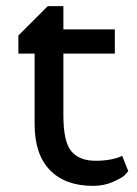

<svg xmlns="http://www.w3.org/2000/svg" viewBox="-20 -596 448 627"><path d="M379 -87 399 -37Q395 -32 387.5 -24Q380 -16 350 -2.5Q320 11 284 11Q193 11 143 -40.5Q93 -92 93 -191V-421H40V-480L136 -576H187V-500H355V-421H187V-219Q187 -133 213 -102Q239 -71 292 -71Q345 -71 379 -87Z"/></svg>

Font: Belgrano
Style: Regular
Weight: 400
Version: Version 1.002